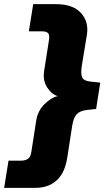

<svg xmlns="http://www.w3.org/2000/svg" viewBox="-70 -725 528 925"><path d="M-50 180 -29 49H32Q50 49 63.5 41Q77 33 81 7L104 -141Q111 -190 143.5 -222.5Q176 -255 208 -262Q179 -270 157 -304Q135 -338 143 -386L166 -532Q170 -558 161 -566Q152 -574 133 -574H69L90 -705H200Q281 -705 319.5 -663Q358 -621 349 -560L324 -407Q318 -369 326 -352Q334 -335 366 -332L413 -327L393 -200L347 -195Q315 -191 299.5 -174.5Q284 -158 278 -120L254 35Q242 110 202 145Q162 180 101 180Z"/></svg>

Font: Nunito Sans Black
Style: Italic
Weight: 900
Italic angle: -9°
Designer: Vernon Adams
Foundry: Vernon Adams
Version: Version 3.006; ttfautohint (v1.8.3)